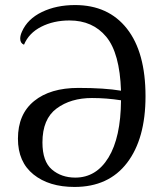

<svg xmlns="http://www.w3.org/2000/svg" viewBox="-20 -727 647 760"><path d="M556 -346Q556 -178 483 -82.5Q410 13 275 13Q174 13 112.5 -36.5Q51 -86 51 -178Q51 -275 115 -327Q179 -379 290 -379Q394 -379 459 -368Q454 -517 400.5 -581.5Q347 -646 255 -646Q192 -646 143 -621Q94 -596 75 -550Q60 -556 60 -574Q60 -587 67 -602Q89 -652 146 -679.5Q203 -707 277 -707Q409 -707 482.5 -613.5Q556 -520 556 -346ZM459 -330Q402 -339 344 -339Q260 -339 204 -297.5Q148 -256 148 -163Q148 -88 185.5 -56Q223 -24 278 -24Q361 -24 409.5 -103.5Q458 -183 459 -330Z"/></svg>

Font: Arima Madurai Medium
Style: Regular
Weight: 500
Designer: Joana Correia and Natanael Gama
Foundry: NDISCOVER
Version: Version 1.020